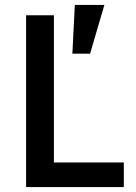

<svg xmlns="http://www.w3.org/2000/svg" viewBox="-20 -760 553 780"><path d="M483 0H86V-698H199V-100H483ZM404 -740 346 -542H274L284 -740Z"/></svg>

Font: IBM Plex Sans Medium
Style: Regular
Weight: 500
Designer: Mike Abbink, Paul van der Laan, Pieter van Rosmalen
Foundry: Bold Monday
Version: Version 3.201